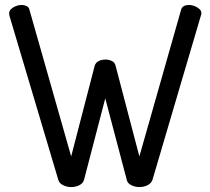

<svg xmlns="http://www.w3.org/2000/svg" viewBox="-20 -751 851 777"><path d="M268 6Q251 6 235.5 -1.5Q220 -9 216 -23L18 -688Q17 -692 17 -697Q17 -707 25 -714.5Q33 -722 44.5 -726.5Q56 -731 67 -731Q78 -731 87.5 -726.5Q97 -722 99 -712L268 -118L363 -484Q367 -498 379.5 -504Q392 -510 406 -510Q421 -510 433 -504Q445 -498 448 -484L544 -118L713 -712Q716 -722 724.5 -726.5Q733 -731 744 -731Q756 -731 767.5 -726.5Q779 -722 787 -714.5Q795 -707 795 -697Q795 -692 793 -688L597 -23Q592 -9 577 -1.5Q562 6 544 6Q527 6 511.5 -1.5Q496 -9 493 -23L406 -353L320 -23Q316 -9 301 -1.5Q286 6 268 6Z"/></svg>

Font: Dosis Medium
Style: Regular
Weight: 500
Designer: EdgarTolentino, PabloImpallari, IginoMarini
Foundry: EdgarTolentino, PabloImpallari, IginoMarini
Version: Version 3.001; ttfautohint (v1.8.2)